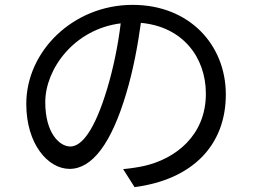

<svg xmlns="http://www.w3.org/2000/svg" viewBox="-20 -738 1040 789"><path d="M476 -642C465 -550 445 -455 420 -372C369 -203 316 -136 269 -136C224 -136 166 -192 166 -318C166 -454 284 -618 476 -642ZM559 -644C729 -629 826 -504 826 -353C826 -180 700 -85 572 -56C549 -51 518 -46 486 -43L533 31C770 0 908 -140 908 -350C908 -553 759 -718 525 -718C281 -718 88 -528 88 -311C88 -146 177 -44 266 -44C359 -44 438 -149 499 -355C527 -448 546 -550 559 -644Z"/></svg>

Font: Noto Sans CJK JP
Style: Regular
Weight: 400
Designer: Ryoko NISHIZUKA 西塚涼子 (kana, bopomofo & ideographs); Paul D. Hunt (Latin, Greek & Cyrillic); Sandoll Communications 산돌커뮤니
Foundry: Adobe
Version: Version 2.004;hotconv 1.0.118;makeotfexe 2.5.65603